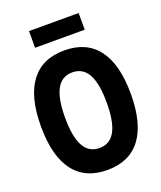

<svg xmlns="http://www.w3.org/2000/svg" viewBox="-182 -1132 1064 1265"><g transform="rotate(-20 350.0 -499.5)"><path d="M350 19Q195 19 115 -87Q35 -193 35 -400Q35 -607 115 -713Q195 -819 350 -819Q505 -819 585 -713Q665 -607 665 -400Q665 -193 585 -87Q505 19 350 19ZM350 -135Q424 -135 460 -200.5Q496 -266 496 -400Q496 -534 460 -599.5Q424 -665 350 -665Q276 -665 240 -599.5Q204 -534 204 -400Q204 -266 240 -200.5Q276 -135 350 -135ZM176 -901V-1018H524V-901Z"/></g></svg>

Font: Martian Mono
Style: Bold
Weight: 700
Designer: Roman Shamin
Foundry: Evil Martians
Version: Version 1.000